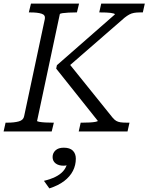

<svg xmlns="http://www.w3.org/2000/svg" viewBox="-39 -730 824 1066"><path d="M-19 0 -8 -49H3Q40 -49 65.5 -56Q91 -63 95 -85L210 -625Q214 -647 191.5 -654Q169 -661 132 -661H121L133 -710H400L388 -661H379Q361 -661 341.5 -660Q322 -659 308 -657Q294 -655 293 -651L167 -59Q166 -56 179.5 -53.5Q193 -51 213 -50Q233 -49 251 -49H260L248 0ZM398 0 409 -49H420Q440 -49 459 -50Q478 -51 491 -53.5Q504 -56 504 -59L273 -349L277 -368L599 -650Q599 -653 592.5 -655Q586 -657 575 -658.5Q564 -660 550 -660.5Q536 -661 521 -661H512L523 -710H765L754 -661H736Q719 -661 705 -658.5Q691 -656 679 -649.5Q667 -643 653 -632L331 -352L330 -395L586 -77Q596 -65 606 -59Q616 -53 630 -51Q644 -49 664 -49H680L669 0ZM235 316 205 274Q242 265 268.5 252Q295 239 311.5 220.5Q328 202 334 177Q335 173 338 171Q341 169 344.5 170Q348 171 350 176Q345 182 336 186Q327 190 315 190Q286 190 269.5 177Q253 164 253 142Q253 120 269 105Q285 90 315 90Q349 90 365.5 106.5Q382 123 382 151Q382 187 366 218.5Q350 250 317.5 275Q285 300 235 316Z"/></svg>

Font: Roboto Serif Light
Style: Italic
Weight: 300
Italic angle: -10°
Version: Version 1.007